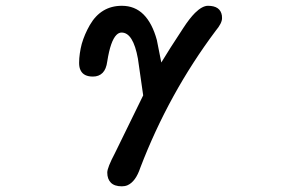

<svg xmlns="http://www.w3.org/2000/svg" viewBox="-20 -513 1040 673"><path d="M356 91.8Q356 74.7 382.8 23.9Q432.6 -77.6 481.9 -178.7L463.4 -307.6Q446.8 -398.9 406.2 -398.9Q396.5 -398.9 388.2 -390.6Q367.2 -369.6 356 -297.9Q352.5 -270.5 339.6 -257.6Q326.7 -244.6 305.7 -244.6Q273.4 -244.6 262.7 -266.1Q257.3 -276.4 257.3 -292.5Q257.3 -308.6 259.8 -325.7Q262.2 -342.8 266.6 -359.4Q276.4 -393.1 294.9 -425.3Q334 -492.7 407.2 -492.7Q452.6 -492.7 483.2 -462.2Q513.7 -431.6 529.8 -372.6L545.4 -293.9Q571.8 -337.9 622.6 -415Q644.5 -448.7 663.6 -467.8Q689 -492.7 709 -492.7Q752.4 -492.7 757.8 -458.5Q758.3 -454.1 758.3 -449.2Q758.3 -431.6 735.8 -404.8Q571.3 -185.1 471.7 75.2Q455.6 123.5 427.2 136.2Q418 140.1 407.2 140.1Q381.3 140.1 368.7 127.4Q356 114.7 356 91.8Z"/></svg>

Font: YuPearl-Medium
Style: Medium
Weight: 500
Designer: Max Yao
Foundry: Max-Everyday
Version: Version 1.011; ttfautohint (v1.8.3)